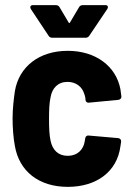

<svg xmlns="http://www.w3.org/2000/svg" viewBox="-20 -720 516 748"><path d="M100 -685 169 -581C172 -576 177 -573 183 -573H314C320 -573 325 -576 328 -581L398 -685C403 -693 400 -700 391 -700H303C297 -700 291 -698 288 -692L253 -633C251 -629 249 -629 247 -633L212 -692C209 -698 203 -700 197 -700H108C102 -700 98 -697 98 -692C98 -690 99 -687 100 -685ZM244 8C357 8 436 -52 449 -149L452 -169C452 -177 447 -181 440 -182L325 -192C318 -193 313 -188 312 -181L310 -169C305 -138 283 -113 243 -113C207 -113 184 -136 177 -172C172 -194 171 -223 171 -258C171 -290 172 -319 177 -341C183 -377 206 -401 243 -401C277 -401 300 -381 308 -355C310 -350 311 -346 312 -341C313 -338 313 -334 313 -331C314 -324 318 -320 324 -320C325 -320 325 -320 326 -320L441 -331C448 -332 453 -336 453 -344C452 -354 450 -364 449 -373C432 -462 353 -522 244 -522C132 -522 54 -460 38 -365C34 -337 29 -298 29 -259C29 -223 32 -182 38 -151C55 -53 131 8 244 8Z"/></svg>

Font: Barlow Semi Condensed
Style: Bold
Weight: 700
Width: 4
Designer: Jeremy Tribby
Foundry: Tribby Type
Version: Version 1.422;hotconv 1.0.109;makeotfexe 2.5.65596